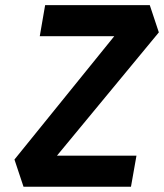

<svg xmlns="http://www.w3.org/2000/svg" viewBox="-20 -713 626 733"><path d="M140.1 -49.3 35.2 -104 481.4 -655.3 586.4 -589.4ZM69.8 0 35.2 -104 130.4 -118.7H501L480 0ZM131.8 -574.7 152.3 -693.4H551.8L586.4 -589.4L504.9 -574.7Z"/></svg>

Font: Cascadia Mono NF
Style: Italic
Weight: 400
Italic angle: -10°
Monospace: yes
Designer: Aaron Bell
Foundry: Saja Typeworks
Version: Version 2404.023